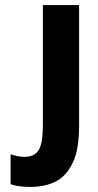

<svg xmlns="http://www.w3.org/2000/svg" viewBox="-20 -731 389 761"><path d="M293.5 -710.9V-237.8Q293.5 -139.2 270.5 -90.8Q245.6 -35.6 204.6 -13.7Q161.6 9.8 100.6 9.8Q77.6 9.8 57.6 7.3Q38.1 4.9 22 -1V-119.1Q34.7 -115.2 47.9 -112.3Q61.5 -109.4 78.6 -109.4Q116.7 -109.4 133.3 -136.2Q149.9 -162.6 149.9 -235.8V-710.9Z"/></svg>

Font: MAUL Condensed Bold
Style: Condensed Bold
Weight: 700
Designer: MAUL
Version: Version 1.0; 2020; ttfautohint (v1.8.3)